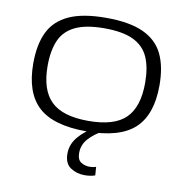

<svg xmlns="http://www.w3.org/2000/svg" viewBox="-84 -624 890 923"><g transform="rotate(10 361.0 -162.5)"><path d="M53 -268Q53 -360 82.5 -421Q112 -482 179.5 -513Q247 -544 361 -544Q475 -544 542.5 -513Q610 -482 639.5 -421Q669 -360 669 -268Q669 -125 596 -57.5Q523 10 361 10Q199 10 126 -57.5Q53 -125 53 -268ZM123 -268Q123 -151 179 -96Q235 -41 361 -41Q488 -41 543.5 -96Q599 -151 599 -268Q599 -343 577 -393Q555 -443 503 -468Q451 -493 361 -493Q272 -493 219.5 -468Q167 -443 145 -393Q123 -343 123 -268ZM388 219Q350 219 320 199Q290 179 290 131Q290 85 322 47.5Q354 10 399 -12L436 -1Q399 18 372 48Q345 78 345 118Q345 151 363.5 163Q382 175 406 175Q423 175 437 170L440 211Q420 219 388 219Z"/></g></svg>

Font: Georama Extended Light
Style: Regular
Weight: 300
Width: 7
Designer: Jean-Baptiste Levee
Foundry: Production Type
Version: Version 1.000